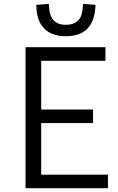

<svg xmlns="http://www.w3.org/2000/svg" viewBox="-20 -997 623 1017"><path d="M115.2 -747.1H538.6V-674.8H198.2V-417H472.7V-345.2H198.2V-71.8H551.8V0H115.2ZM485.8 -971.2Q481 -805.2 329.1 -805.2Q252 -805.2 212.2 -847.7Q172.4 -890.1 172.4 -971.2L238.8 -976.6Q239.7 -918 262 -891.8Q284.2 -865.7 329.1 -865.7Q397.5 -865.7 413.1 -923.8Q418.5 -945.3 419.4 -976.6Z"/></svg>

Font: Armata
Style: Regular
Weight: 400
Designer: Viktoriya Grabowska
Foundry: Viktoriya Grabowska
Version: Version 1.003